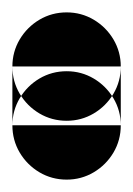

<svg xmlns="http://www.w3.org/2000/svg" viewBox="-20 -195 215 310"><path d="M0 -87.7H175V7.3H0ZM87.7 -175Q63.7 -175 43.7 -163.2Q23.7 -151.3 11.8 -131.3Q0 -111.3 0 -87.7Q0 -63.7 11.8 -43.7Q23.7 -23.7 43.7 -11.8Q63.7 0 87.7 0Q111.3 0 131.3 -11.8Q151.3 -23.7 163.2 -43.7Q175 -63.7 175 -87.7Q175 -111.3 163.2 -131.3Q151.3 -151.3 131.3 -163.2Q111.3 -175 87.7 -175ZM87.7 -80Q63.7 -80 43.7 -68.2Q23.7 -56.3 11.8 -36.3Q0 -16.3 0 7.3Q0 31.3 11.8 51.3Q23.7 71.3 43.7 83.2Q63.7 95 87.7 95Q111.3 95 131.3 83.2Q151.3 71.3 163.2 51.3Q175 31.3 175 7.3Q175 -16.3 163.2 -36.3Q151.3 -56.3 131.3 -68.2Q111.3 -80 87.7 -80Z"/></svg>

Font: Wavefont Thin
Style: Regular
Weight: 100
Monospace: yes
Version: Version 3.005;gftools[0.9.33]